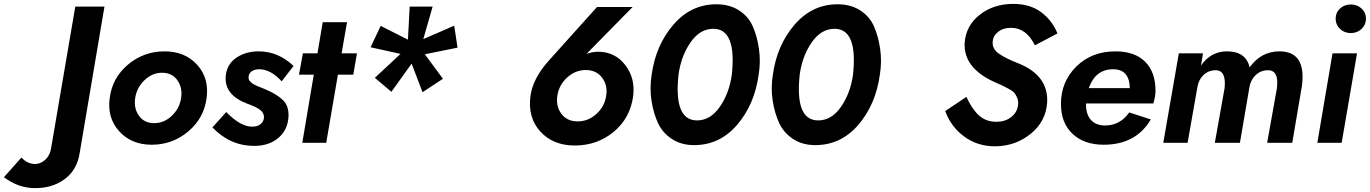

<svg xmlns="http://www.w3.org/2000/svg" viewBox="-222 -734 7042 987"><path d="M-112 76Q-79 110 -40 109Q-11 108 12.5 85.5Q36 63 41 26L165 -700H315L187 56Q173 141 109.5 187.5Q46 234 -43 233Q-127 233 -202 177Z M342 -230Q355 -334 436 -402Q517 -470 624 -470Q729 -470 791.5 -401Q854 -332 840 -230Q827 -127 746 -58.5Q665 10 558 10Q453 10 390.5 -59.5Q328 -129 342 -230ZM473 -230Q465 -178 491.5 -140Q518 -102 568 -101Q620 -100 660.5 -138Q701 -176 709 -230Q717 -282 690.5 -320.5Q664 -359 614 -360Q562 -361 521.5 -322.5Q481 -284 473 -230Z M941 -158Q1017 -80 1078 -83Q1102 -83 1118 -96.5Q1134 -110 1135 -130Q1136 -154 1114 -170Q1092 -186 1049 -201Q933 -245 938 -338Q942 -401 990.5 -435.5Q1039 -470 1108 -470Q1208 -470 1287 -395L1226 -316Q1169 -378 1111 -378Q1087 -378 1072 -367.5Q1057 -357 1056 -340Q1055 -333 1057 -326.5Q1059 -320 1064.5 -314.5Q1070 -309 1074.5 -305.5Q1079 -302 1089 -297Q1099 -292 1105.5 -289.5Q1112 -287 1125 -282Q1138 -277 1144 -274Q1203 -249 1233.5 -218.5Q1264 -188 1261 -133Q1257 -66 1209 -25Q1161 16 1085 16Q961 16 870 -79Z M1335 -460H1410L1437 -620H1562L1534 -460H1613L1594 -350H1515L1455 0H1332L1391 -350H1315Z M1790 -262 1705 -334 1837 -457 1683 -491 1735 -601 1875 -530 1884 -700H2002L1954 -533L2113 -602L2130 -489L1962 -455L2055 -329L1950 -260L1894 -407Z M2847 -698H3030L2793 -457Q2823 -468 2855 -468Q2940 -467 2992 -400Q3044 -333 3033 -241Q3018 -127 2933 -56.5Q2848 14 2733 14Q2621 14 2555.5 -58Q2490 -130 2505 -241Q2517 -330 2598 -421ZM2643 -241Q2635 -188 2663.5 -149.5Q2692 -111 2745 -110Q2800 -109 2843 -147.5Q2886 -186 2894 -241Q2903 -294 2874 -333.5Q2845 -373 2792 -374Q2737 -375 2694 -336Q2651 -297 2643 -241Z M3128 -350Q3149 -502 3239.5 -607Q3330 -712 3461 -712Q3528 -712 3576.5 -681Q3625 -650 3647.5 -599Q3670 -548 3679.5 -483Q3689 -418 3678 -350Q3657 -197 3567.5 -92.5Q3478 12 3346 12Q3280 12 3232 -19.5Q3184 -51 3160.5 -101.5Q3137 -152 3127 -217Q3117 -282 3128 -350ZM3266 -350Q3241 -117 3359 -115Q3429 -114 3478 -184.5Q3527 -255 3540 -350Q3565 -584 3447 -586Q3377 -587 3328 -516.5Q3279 -446 3266 -350Z M3751 -350Q3772 -502 3862.5 -607Q3953 -712 4084 -712Q4151 -712 4199.5 -681Q4248 -650 4270.5 -599Q4293 -548 4302.5 -483Q4312 -418 4301 -350Q4280 -197 4190.5 -92.5Q4101 12 3969 12Q3903 12 3855 -19.5Q3807 -51 3783.5 -101.5Q3760 -152 3750 -217Q3740 -282 3751 -350ZM3889 -350Q3864 -117 3982 -115Q4052 -114 4101 -184.5Q4150 -255 4163 -350Q4188 -584 4070 -586Q4000 -587 3951 -516.5Q3902 -446 3889 -350Z M4746 -236Q4774 -174 4810 -141Q4846 -108 4900 -108Q4948 -108 4979 -134.5Q5010 -161 5012 -200Q5013 -217 5006.5 -232Q5000 -247 4993 -256Q4986 -265 4964 -277Q4942 -289 4932.5 -293.5Q4923 -298 4891 -312Q4729 -385 4737 -515Q4744 -603 4815 -658.5Q4886 -714 4987 -714Q5073 -714 5130 -671.5Q5187 -629 5214 -562L5098 -501Q5054 -591 4975 -591Q4935 -591 4909 -570.5Q4883 -550 4881 -519Q4878 -483 4912.5 -458.5Q4947 -434 5014 -408Q5169 -345 5161 -206Q5154 -108 5075 -45Q4996 18 4892 18Q4802 18 4734 -32.5Q4666 -83 4637 -163Z M5452 10Q5351 10 5291.5 -46Q5232 -102 5232 -200Q5232 -314 5311 -392Q5390 -470 5512 -470Q5611 -470 5664.5 -417Q5718 -364 5718 -267Q5718 -239 5707 -202H5361Q5359 -150 5384.5 -119.5Q5410 -89 5459 -89Q5536 -89 5583 -156L5694 -120Q5617 10 5452 10ZM5500 -378Q5409 -378 5375 -281H5586Q5584 -378 5500 -378Z M6471 -294 6421 0H6292L6342 -280Q6354 -373 6296 -373Q6259 -373 6232.5 -347.5Q6206 -322 6200 -281L6152 0H6023L6073 -280Q6083 -373 6027 -373Q5991 -373 5965 -348.5Q5939 -324 5933 -284L5883 0H5758L5838 -460H5962L5952 -397Q6002 -470 6086 -470Q6182 -470 6202 -388Q6261 -470 6355 -470Q6493 -470 6471 -294Z M6666.5 -585.5Q6644 -607 6644 -638Q6644 -669 6666.5 -690Q6689 -711 6722 -711Q6755 -711 6777.5 -690Q6800 -669 6800 -638Q6800 -607 6777.5 -585.5Q6755 -564 6722 -564Q6689 -564 6666.5 -585.5ZM6628 -460H6754L6675 0H6550Z"/></svg>

Font: Jost* 600 Semi
Style: Italic
Weight: 600
Italic angle: -10°
Version: Version 3.500